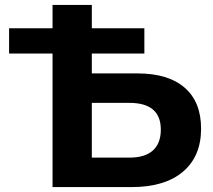

<svg xmlns="http://www.w3.org/2000/svg" viewBox="-20 -762 869 782"><path d="M799 -238Q799 -125 725 -62.5Q651 0 516 0H194V-544H17V-647H194V-742H354V-647H568V-544H354V-463H540Q665 -463 732 -405Q799 -347 799 -238ZM635 -234Q635 -343 507 -343H354V-120H507Q570 -120 602.5 -149Q635 -178 635 -234Z"/></svg>

Font: APTA Sans Regular
Style: Bold Italic
Weight: 700
Version: Version 7.200